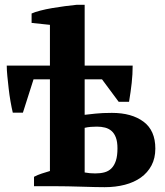

<svg xmlns="http://www.w3.org/2000/svg" viewBox="-20 -772 686 796"><path d="M331 -443V-296Q348 -298 376 -301Q404 -304 444 -304Q526 -304 575 -267.5Q624 -231 624 -156Q624 -116 608 -86Q592 -56 564 -36Q536 -16 497.5 -6Q459 4 414 4Q400 4 374.5 3.5Q349 3 319.5 2Q290 1 261.5 0.5Q233 0 214 0H121V-39Q136 -47 153 -52.5Q170 -58 187 -63V-443H119L75 -305H33Q28 -326 23.5 -352Q19 -378 16 -404.5Q13 -431 10.5 -456Q8 -481 8 -500H187V-669L111 -677V-716Q124 -722 147 -728Q170 -734 196.5 -738.5Q223 -743 249.5 -746.5Q276 -750 297 -752H331V-500H530Q530 -464 526 -428Q522 -392 515 -350H472L403 -443ZM331 -57Q341 -55 352.5 -54Q364 -53 375 -53Q396 -53 413 -57.5Q430 -62 442 -74Q454 -86 460.5 -106Q467 -126 467 -157Q467 -184 460.5 -201.5Q454 -219 442.5 -229Q431 -239 415.5 -243Q400 -247 382 -247Q370 -247 356.5 -246Q343 -245 331 -242Z"/></svg>

Font: PT Serif
Style: Bold
Weight: 700
Designer: A.Korolkova, O.Umpeleva, V.Yefimov
Foundry: ParaType Ltd
Version: Version 1.000W OFL; ttfautohint (v1.6)